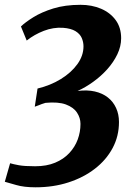

<svg xmlns="http://www.w3.org/2000/svg" viewBox="-20 -768 543 798"><path d="M128 10.5Q79.5 10.5 47.5 1Q15.5 -8.5 0 -12.5L22 -89.5Q35.5 -85.5 58.8 -81.2Q82 -77 126 -77Q174 -77 209.2 -91.8Q244.5 -106.5 268 -131.8Q291.5 -157 303 -188.2Q314.5 -219.5 314.5 -253Q314.5 -278 300 -300Q285.5 -322 253.8 -333.8Q222 -345.5 169 -340.5Q160.5 -338 153.5 -335.5Q146.5 -333 139.5 -330Q132.5 -327 124.5 -324.5L136 -400Q190 -413 233 -439.5Q276 -466 301.5 -501.2Q327 -536.5 327 -575.5Q327 -593 319.8 -610Q312.5 -627 293.8 -638.5Q275 -650 241.5 -652.5Q201.5 -655 162 -639.8Q122.5 -624.5 91 -599.5L67 -658Q85 -675.5 118.8 -696.5Q152.5 -717.5 201.5 -732.8Q250.5 -748 315 -748Q361.5 -748 399.8 -731.8Q438 -715.5 460.8 -684.5Q483.5 -653.5 483.5 -609Q483.5 -575.5 467.8 -542.5Q452 -509.5 425.8 -480.2Q399.5 -451 367.2 -427.8Q335 -404.5 302.5 -390Q342.5 -395 374.2 -387.8Q406 -380.5 428.2 -363Q450.5 -345.5 462.5 -319.2Q474.5 -293 474.5 -261Q474.5 -202 448 -152.5Q421.5 -103 374.2 -66.5Q327 -30 264.2 -9.8Q201.5 10.5 128 10.5Z"/></svg>

Font: Merriweather 24pt SemiCondensed Black
Style: Italic
Weight: 900
Width: 4
Italic angle: -7.8°
Designer: Eben Sorkin
Foundry: Eben Sorkin
Version: Version 2.101